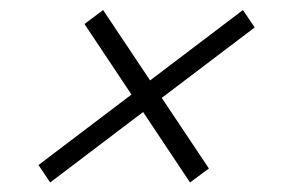

<svg xmlns="http://www.w3.org/2000/svg" viewBox="-20 -444 598 392"><path d="M58.5 -107 476 -423.5 500 -388 82.5 -71.5ZM152.5 -395 190.5 -423.5 406.5 -100 368 -71.5Z"/></svg>

Font: Newsreader 60pt
Style: Bold Italic
Weight: 700
Italic angle: -17°
Designer: Hugues Gentile
Foundry: Production Type
Version: Version 1.003